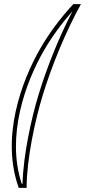

<svg xmlns="http://www.w3.org/2000/svg" viewBox="-20 -853 448 928"><path d="M371.1 -833H334.1C271.3 -765 218.4 -693.8 175.3 -619.5C82.2 -458.7 -16.5 -186.5 70.6 55H108.6C108.9 -85.9 149.7 -272.2 185.7 -390C232.3 -542.7 299.2 -702.4 371.1 -833ZM330.2 -798.9C265.8 -674.3 208.6 -533.5 166.5 -395.8C131.7 -282 92.7 -105 88.9 35H84.9C9.1 -194.4 102.6 -454 192.6 -609.5C230.6 -675 276.7 -738.3 330.2 -798.9Z"/></svg>

Font: Din Kursivschrift
Style: EngGhost
Weight: 400
Version: Version 1.089